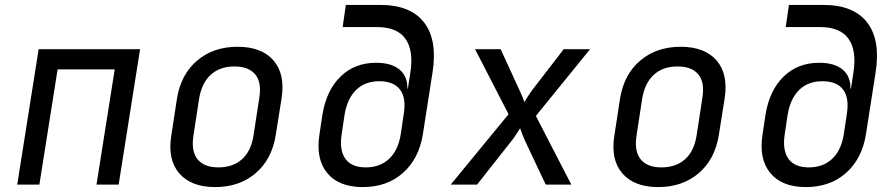

<svg xmlns="http://www.w3.org/2000/svg" viewBox="-20 -750 3640 780"><path d="M50 0 137 -550H549L462 0H372L446 -468H214L140 0Z M854 10Q756 10 708 -46Q660 -102 676 -200L699 -350Q715 -448 781 -504Q847 -560 945 -560Q1043 -560 1091 -504.5Q1139 -449 1124 -351L1100 -200Q1084 -102 1018 -46Q952 10 854 10ZM867 -70Q926 -70 963 -103Q1000 -136 1010 -200L1033 -350Q1044 -414 1017.5 -447Q991 -480 932 -480Q874 -480 837 -447Q800 -414 789 -350L766 -200Q756 -136 782.5 -103Q809 -70 867 -70Z M1454 10Q1356 10 1309 -47.5Q1262 -105 1278 -205L1290 -285Q1306 -383 1363.5 -439Q1421 -495 1508 -495Q1570 -495 1603 -467.5Q1636 -440 1635 -390H1637L1647 -455Q1661 -545 1627 -592.5Q1593 -640 1512 -640H1372L1385 -730H1525Q1648 -730 1703 -658.5Q1758 -587 1737 -455L1698 -205Q1682 -105 1617 -47.5Q1552 10 1454 10ZM1466 -70Q1524 -70 1561 -105Q1598 -140 1608 -205L1620 -285Q1631 -351 1605.5 -385.5Q1580 -420 1521 -420Q1463 -420 1427 -385Q1391 -350 1380 -285L1368 -205Q1358 -140 1383 -105Q1408 -70 1466 -70Z M1811 0 2046 -286 1910 -550H2014L2092 -380Q2097 -369 2102.5 -356Q2108 -343 2110 -335Q2115 -343 2123 -356Q2131 -369 2139 -380L2270 -550H2377L2157 -279L2301 0H2197L2112 -180Q2107 -191 2101.5 -205.5Q2096 -220 2093 -229Q2087 -220 2078 -205.5Q2069 -191 2060 -180L1918 0Z M2654 10Q2556 10 2508 -46Q2460 -102 2476 -200L2499 -350Q2515 -448 2581 -504Q2647 -560 2745 -560Q2843 -560 2891 -504.5Q2939 -449 2924 -351L2900 -200Q2884 -102 2818 -46Q2752 10 2654 10ZM2667 -70Q2726 -70 2763 -103Q2800 -136 2810 -200L2833 -350Q2844 -414 2817.5 -447Q2791 -480 2732 -480Q2674 -480 2637 -447Q2600 -414 2589 -350L2566 -200Q2556 -136 2582.5 -103Q2609 -70 2667 -70Z M3254 10Q3156 10 3109 -47.5Q3062 -105 3078 -205L3090 -285Q3106 -383 3163.5 -439Q3221 -495 3308 -495Q3370 -495 3403 -467.5Q3436 -440 3435 -390H3437L3447 -455Q3461 -545 3427 -592.5Q3393 -640 3312 -640H3172L3185 -730H3325Q3448 -730 3503 -658.5Q3558 -587 3537 -455L3498 -205Q3482 -105 3417 -47.5Q3352 10 3254 10ZM3266 -70Q3324 -70 3361 -105Q3398 -140 3408 -205L3420 -285Q3431 -351 3405.5 -385.5Q3380 -420 3321 -420Q3263 -420 3227 -385Q3191 -350 3180 -285L3168 -205Q3158 -140 3183 -105Q3208 -70 3266 -70Z"/></svg>

Font: NKDuy Mono
Style: Italic
Weight: 400
Italic angle: -9°
Monospace: yes
Designer: NKDuy
Foundry: NKDuy
Version: Version 2.251; ttfautohint (v1.8.4.7-5d5b)